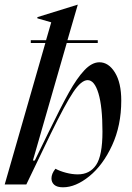

<svg xmlns="http://www.w3.org/2000/svg" viewBox="-28 -785 561 817"><path d="M168 -614 190 -690 131 -707V-712L302 -765H303L259 -614H388V-602H256L112 -102H120L179 -223Q231 -330 265 -391Q299 -452 331 -486Q363 -520 395 -520Q434 -520 461 -476.5Q488 -433 488 -357Q488 -251 449 -166.5Q410 -82 352 -35Q294 12 240 12Q215 12 203 1.5Q191 -9 191 -26Q191 -46 208 -67Q226 -57 252.5 -50Q279 -43 303 -43Q354 -43 381 -83Q408 -123 408 -225Q408 -331 391 -387.5Q374 -444 345 -444Q318 -444 284 -393.5Q250 -343 188 -216L84 0H-8L165 -602H103V-614Z"/></svg>

Font: Nyght Serif Italic
Style: Regular
Weight: 400
Italic angle: -16°
Designer: Maksym Kobuzan
Version: Version 0.410